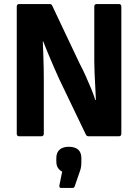

<svg xmlns="http://www.w3.org/2000/svg" viewBox="-20 -675 683 951"><path d="M75 0Q63 0 63 -13V-642Q63 -655 75 -655H226Q236 -655 239 -646L375 -359Q391 -329 405 -297.5Q419 -266 431.5 -236Q444 -206 452 -180H455Q454 -208 452 -242.5Q450 -277 448.5 -311.5Q447 -346 447 -372V-642Q447 -655 459 -655H569Q581 -655 581 -642V-13Q581 0 569 0H419Q409 0 405 -9L272 -286Q259 -315 245 -347Q231 -379 218 -410.5Q205 -442 194 -470H192Q193 -440 194.5 -405Q196 -370 196.5 -335.5Q197 -301 197 -270V-13Q197 0 184 0ZM283 256Q273 256 274 244L288 175Q275 169 267 156.5Q259 144 259 125V108Q259 80 275.5 66Q292 52 320 52Q351 52 367 66Q383 80 383 108V127Q383 139 381.5 151Q380 163 374 178L350 248Q348 256 338 256Z"/></svg>

Font: Sofia Sans Semi Condensed ExtraBold
Style: Regular
Weight: 800
Designer: Botio Nikoltchev, Ani Petrova
Foundry: lettersoup
Version: Version 4.100